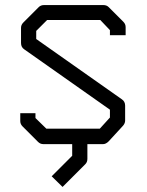

<svg xmlns="http://www.w3.org/2000/svg" viewBox="-20 -617 580 758"><path d="M414 -498 376 -538H166L123 -495V-463L461 -225Q474 -216.5 474 -200V-141Q474 -130.5 466 -121L409 -59Q398 -48 387 -48H325V10Q325 23 317 31L227 121L184 79L265 -2V-48H151Q139 -48 130 -57L69 -118Q60 -127 60 -139V-170H120V-151L163 -109H374L414 -153V-184L76 -422Q63 -430.5 63 -447V-507Q63 -519 72 -528L133 -589Q141 -597 154 -597H388Q401 -597 409 -589L467 -531Q476 -522 476 -510V-478H414Z"/></svg>

Font: 3270 Nerd Font
Style: Regular
Weight: 400
Monospace: yes
Version: Version 3.0.1;Nerd Fonts 3.3.0